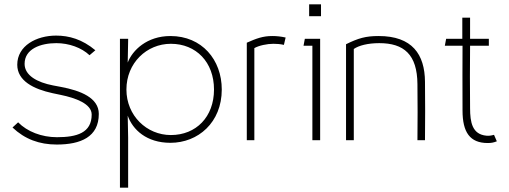

<svg xmlns="http://www.w3.org/2000/svg" viewBox="-20 -650 2360 890"><path d="M243 20C354 20 438 -15 438 -122C438 -197 353 -230 263 -247L226 -254C153 -268 94 -300 94 -354C94 -424 169 -450 241 -450C300 -450 358 -429 395 -394L422 -417C361 -468 300 -485 240 -485C149 -485 60 -438 60 -350C60 -275 136 -237 224 -218L262 -210C330 -196 405 -169 405 -119C405 -34 336 -14 244 -14C173 -14 106 -40 64 -83L38 -59C95 -5 162 20 243 20Z M772 -24C660 -24 566 -114 566 -235C566 -358 660 -447 772 -447C889 -447 972 -362 972 -235C972 -108 889 -24 772 -24ZM536 220H574V-12L572 -114C595 -49 659 12 770 12C898 12 1008 -82 1008 -235C1008 -373 916 -483 770 -483C661 -483 594 -417 572 -360L574 -462V-470H536Z M1296 -442 1304 -476C1282 -481 1262 -483 1242 -483C1199 -483 1169 -472 1124 -452V0H1159V-427C1180 -439 1218 -447 1247 -447C1262 -447 1278 -446 1296 -442Z M1413 -630V-575H1468V-630ZM1387 -438H1428V0H1464V-470H1393Z M1620 0V-423C1643 -439 1685 -450 1738 -450C1852 -450 1914 -398 1915 -260C1916 -175 1916 -85 1915 0H1950C1951 -95 1951 -176 1950 -271C1949 -398 1891 -483 1735 -483C1675 -483 1641 -473 1584 -445V0Z M2241 13C2257 13 2268 11 2283 5L2270 -25C2255 -21 2246 -20 2235 -21C2169 -27 2159 -83 2159 -149C2158 -229 2158 -358 2159 -438H2246V-470H2159V-568H2123V-470H2048L2042 -438H2124C2123 -345 2124 -271 2124 -138C2124 -37 2158 13 2241 13Z"/></svg>

Font: Kreadon Extra Light
Style: Regular
Weight: 200
Designer: kohakuno
Foundry: StudioGnu
Version: Version 1.000;Glyphs 3.1.2 (3151)